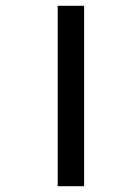

<svg xmlns="http://www.w3.org/2000/svg" viewBox="-20 -642 407 662"><path d="M179 -622H270V0H179Z"/></svg>

Font: Noto Sans Condensed Medium
Style: Regular
Weight: 500
Width: 3
Designer: Monotype Design Team
Foundry: Monotype Imaging Inc.
Version: Version 2.013; ttfautohint (v1.8.4.7-5d5b)